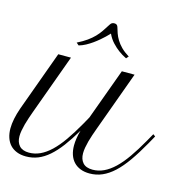

<svg xmlns="http://www.w3.org/2000/svg" viewBox="-162 -933 1017 1054"><g transform="rotate(15 346.5 -406.0)"><path d="M105 -578.6H177.2L52.7 -236.8Q45.9 -217.8 39.1 -198Q32.2 -178.2 27.1 -158.9Q22 -139.6 18.8 -121.8Q15.6 -104 15.6 -88.9Q15.6 -55.2 33.7 -35.2Q51.8 -15.1 88.9 -15.1Q121.6 -15.1 152.1 -29.3Q182.6 -43.5 212.6 -72Q242.7 -100.6 272.9 -143.8Q303.2 -187 335.9 -244.6L359.9 -287.6L466.3 -578.6H538.6L414.1 -236.8Q407.2 -217.8 400.4 -198Q393.6 -178.2 388.4 -158.9Q383.3 -139.6 380.1 -121.8Q377 -104 377 -88.9Q377 -55.2 394.8 -35.2Q412.6 -15.1 450.2 -15.1Q482.9 -15.1 513.4 -29.3Q543.9 -43.5 574 -72Q604 -100.6 634.3 -143.8Q664.6 -187 697.3 -244.6L722.7 -289.6L735.4 -280.3L710.4 -235.4Q674.8 -172.4 642.3 -126.2Q609.9 -80.1 577.4 -50Q544.9 -20 511.2 -5.4Q477.5 9.3 439.5 9.3Q409.7 9.3 387 0.2Q364.3 -8.8 348.9 -25.4Q333.5 -42 325.7 -65.4Q317.9 -88.9 317.9 -117.7Q317.9 -136.7 321.3 -158.9Q324.7 -181.2 331.5 -204.6Q298.8 -149.4 268.6 -109.1Q238.3 -68.8 208 -42.5Q177.7 -16.1 145.8 -3.4Q113.8 9.3 78.1 9.3Q48.3 9.3 25.6 0.2Q2.9 -8.8 -12.5 -25.4Q-27.8 -42 -35.6 -65.4Q-43.5 -88.9 -43.5 -117.7Q-43.5 -143.1 -37.4 -173.3Q-31.2 -203.6 -19.5 -236.8ZM335.4 -808.6Q340.8 -817.4 346.7 -819.8Q352.5 -822.3 358.9 -822.3Q367.7 -822.3 372.3 -818.6Q377 -814.9 379.4 -808.1Q384.3 -791 390.4 -773.4Q396.5 -755.9 407.5 -737.8Q418.5 -719.7 436 -701.9Q453.6 -684.1 481.9 -666.5Q481.4 -666 479.7 -664.1Q478 -662.1 475.6 -659.7Q473.1 -656.7 470.2 -653.3Q446.3 -664.6 424.8 -680.7Q406.2 -694.3 387 -714.8Q367.7 -735.4 355 -763.2Q355 -763.2 348.9 -756.6Q342.8 -750 332 -739.7Q321.3 -729.5 306.6 -717Q292 -704.6 274.9 -692.4Q257.8 -680.2 238.8 -669.9Q219.7 -659.7 200.7 -654.3Q200.2 -654.3 198 -656Q195.8 -657.7 193.4 -660.2Q190.4 -662.6 186 -666.5Q219.2 -683.1 241.2 -699Q263.2 -714.8 279.3 -731.4Q295.4 -748 308.1 -766.8Q320.8 -785.6 335.4 -808.6Z"/></g></svg>

Font: Petit Formal Script
Style: Regular
Weight: 400
Version: Version 1.001; ttfautohint (v0.8) -G 200 -r 50